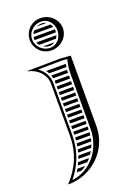

<svg xmlns="http://www.w3.org/2000/svg" viewBox="-155 -690 686 955"><g transform="rotate(-20 187.5 -212.5)"><path d="M156.5 -592H206.9C200 -595.9 192.1 -598 184 -598C174.1 -598 164.7 -595.8 156.5 -592ZM137.2 -578C132.8 -573.3 129.2 -567.9 126.6 -562H232.1C230 -567.9 226.9 -573.3 223.3 -578ZM122.6 -548C122.2 -545.4 122 -542.7 122 -540C122 -537.3 122.2 -534.6 122.5 -532H235.6C235.9 -534.6 236 -537.3 236 -540C236 -542.7 235.8 -545.4 235.5 -548ZM232.5 -518H126.2C128.5 -512.2 131.6 -506.8 135.5 -502H224.7C227.9 -506.8 230.6 -512.1 232.5 -518ZM211.1 -488H151.6C161 -482.3 172.1 -479 184 -479C193.7 -479 203.1 -482.3 211.1 -488ZM112 -540C112 -577.5 144.3 -608 184 -608C218.2 -608 246 -577.5 246 -540C246 -500.8 218.2 -469 184 -469C144.3 -469 112 -500.8 112 -540ZM100 -540C100 -493 138 -455 185 -455C234.7 -455 275 -493.1 275 -540C275 -586.9 234.7 -625 185 -625C138.1 -625 100 -586.9 100 -540ZM228.2 -368H124.2C128 -362.9 131.4 -357.6 134.3 -352H225.4C226.2 -357.4 227.1 -362.7 228.2 -368ZM223.8 -338H140.5C142.4 -332.8 143.8 -327.5 144.9 -322H223C223.1 -327.5 223.3 -332.8 223.8 -338ZM223 -82V-98H147V-82ZM223 -68H147V-52H223ZM223 -38H147V-26C147 -24.7 147 -23.3 147 -22H223L223 -23ZM223 -202V-218H147V-202ZM223 -188H147V-172H223ZM223 -158H147V-142H223ZM223 -128H147V-112H223ZM223 -308H146.7C146.9 -305.4 147 -302.7 147 -300V-292H223ZM223 -278H147V-262H223ZM223 -248H147V-232H223ZM120.2 158C129 153.4 137.4 148 145.3 142H103.8C100.8 147.4 97.6 152.7 94.2 158ZM161.6 128C166.8 123 171.7 117.6 176.4 112H118.9C116.5 117.4 114 122.7 111.3 128ZM203.7 68C206.1 62.8 208.2 57.5 210.2 52H138.6C137.4 57.4 136.1 62.7 134.6 68ZM196.7 82H130.4C128.6 87.4 126.7 92.7 124.7 98H186.8C190.4 92.9 193.6 87.5 196.7 82ZM220.9 8C221.6 2.7 222.2 -2.6 222.5 -8H146.6C146.3 -2.6 146 2.7 145.5 8ZM218.5 22H143.9C143.2 27.4 142.4 32.7 141.4 38H214.7C216.1 32.8 217.4 27.4 218.5 22ZM265 -398 215 -402 37 -400V-398C87 -387 125 -349 125 -300V-26C125 60.7 94.5 134.5 35 198V200C162 200 265 100.1 265 -23ZM243 -387.9C237.1 -364.4 233 -344.1 233 -320V-23C233 84.9 160.7 175 61 186.6C112.2 124 137 54.9 137 -26V-300C137 -337.4 117 -368.7 88.7 -388.6L214.6 -390Z"/></g></svg>

Font: SortefaxS02
Style: Medium
Weight: 500
Designer: gluk
Foundry: gluk
Version: Version 0.261